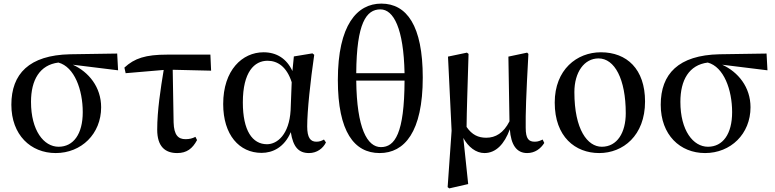

<svg xmlns="http://www.w3.org/2000/svg" viewBox="-20 -833 4299 1065"><path d="M289 16C431 16 541 -90 541 -238C541 -350 472 -434 384 -474L635 -443L630 -536L369 -532C141 -527 43 -423 43 -252C43 -85 150 16 289 16ZM304 -486C393 -462 439 -335 439 -211C439 -89 387 -19 305 -19C223 -19 152 -109 152 -268C152 -389 200 -473 304 -486Z M963 16C1016 16 1048 -9 1073 -56L1064 -74C1047 -65 1030 -61 1009 -61C969 -61 945 -83 943 -154L938 -446L1151 -441L1147 -530H907C788 -530 726 -510 670 -458L677 -427L888 -445C871 -342 852 -220 852 -114C852 -20 896 16 963 16Z M1431 15C1493 15 1557 -16 1593 -100C1606 -17 1637 16 1694 16C1738 16 1772 -10 1788 -43L1777 -59C1764 -52 1753 -47 1735 -47C1702 -47 1684 -69 1684 -132C1684 -218 1702 -385 1723 -529L1713 -537L1610 -520L1602 -439C1570 -508 1514 -543 1442 -543C1324 -543 1218 -444 1218 -256C1218 -85 1307 15 1431 15ZM1598 -377 1592 -221C1584 -87 1518 -33 1461 -33C1380 -33 1327 -108 1327 -265C1327 -434 1391 -496 1464 -496C1519 -496 1570 -464 1598 -377Z M2086 16C2223 16 2325 -100 2325 -403C2325 -691 2236 -813 2095 -813C1961 -813 1854 -695 1854 -389C1854 -102 1945 16 2086 16ZM2093 -17C2017 -17 1959 -121 1956 -386H2224C2223 -92 2170 -17 2093 -17ZM1956 -427C1958 -706 2012 -781 2090 -781C2163 -781 2219 -676 2224 -427Z M2667 16C2731 16 2778 -34 2808 -116C2814 -29 2846 16 2904 16C2947 16 2979 -8 2999 -40L2990 -59C2977 -53 2965 -47 2947 -47C2913 -47 2896 -62 2896 -125C2895 -201 2898 -299 2911 -534L2904 -541L2800 -519L2806 -160C2773 -95 2729 -69 2677 -69C2633 -69 2598 -85 2568 -129C2569 -227 2573 -328 2579 -534L2570 -541L2465 -519L2485 -108L2463 205L2472 212L2577 188L2550 -68C2577 -18 2620 16 2667 16Z M3304 16C3435 16 3558 -80 3558 -270C3558 -450 3457 -543 3313 -543C3180 -543 3057 -447 3057 -264C3057 -74 3171 16 3304 16ZM3318 -19C3239 -19 3166 -114 3166 -322C3166 -433 3221 -509 3300 -509C3389 -509 3451 -395 3451 -205C3451 -98 3404 -19 3318 -19Z M3891 16C4033 16 4143 -90 4143 -238C4143 -350 4074 -434 3986 -474L4237 -443L4232 -536L3971 -532C3743 -527 3645 -423 3645 -252C3645 -85 3752 16 3891 16ZM3906 -486C3995 -462 4041 -335 4041 -211C4041 -89 3989 -19 3907 -19C3825 -19 3754 -109 3754 -268C3754 -389 3802 -473 3906 -486Z"/></svg>

Font: Noto Serif JP SemiBold
Style: Regular
Weight: 600
Designer: Ryoko NISHIZUKA 西塚涼子 (kana & ideographs); Frank Grießhammer (Latin, Greek & Cyrillic); Wenlong ZHANG 张文龙 (bopomofo); San
Foundry: Adobe
Version: Version 2.001;hotconv 1.1.0;makeotfexe 2.6.0